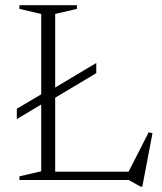

<svg xmlns="http://www.w3.org/2000/svg" viewBox="-20 -690 622 736"><path d="M525.5 25.5H519L473.5 0H54.5V-14L138 -33.5V-289.5L44.5 -233.5V-273L138 -328.5V-636.5L54.5 -656V-670H275V-656L191.5 -636.5V-354.5L349 -448.5V-409.5L191.5 -315.5V-32H473L550 -183L564.5 -179Z"/></svg>

Font: Newsreader Text Light
Style: Regular
Weight: 300
Designer: Hugues Gentile
Foundry: Production Type
Version: Version 1.002